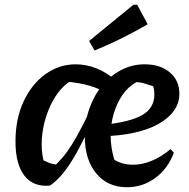

<svg xmlns="http://www.w3.org/2000/svg" viewBox="-20 -775 793 806"><path d="M190 4Q121 11 83 -37Q45 -85 45 -181Q45 -276 79 -349Q113 -422 170.5 -463.5Q228 -505 298 -505Q342 -505 385 -488Q428 -471 462 -440L420 -389Q381 -410 335.5 -420.5Q290 -431 235 -434L289 -441Q260 -428 235.5 -400Q211 -372 193 -334.5Q175 -297 165 -254.5Q155 -212 155 -169Q155 -126 166 -89L145 -112Q166 -99 184.5 -92Q203 -85 226 -83L200 -70Q222 -90 241.5 -112.5Q261 -135 281 -167Q301 -199 325 -245Q349 -291 380 -357L403 -345Q368 -266 340 -208Q312 -150 287.5 -109.5Q263 -69 239.5 -41.5Q216 -14 190 4ZM513 11Q432 11 384 -47Q336 -105 336 -202Q336 -265 355.5 -320Q375 -375 409.5 -416.5Q444 -458 489.5 -481.5Q535 -505 587 -505Q653 -505 693 -471Q733 -437 733 -381Q733 -342 710 -310Q687 -278 645 -254.5Q603 -231 544 -218Q485 -205 414 -203V-251Q528 -263 578 -292.5Q628 -322 628 -378Q628 -386 627 -394.5Q626 -403 623 -413Q601 -420 585 -425Q569 -430 552 -430Q517 -410 493.5 -375.5Q470 -341 457 -296.5Q444 -252 444.5 -203Q445 -154 460 -104Q492 -85 532 -83.5Q572 -82 614.5 -99Q657 -116 696 -149L710 -134Q685 -67 632 -28Q579 11 513 11ZM377 -563 354 -603 540 -755H556L600 -673Q546 -642 491 -614.5Q436 -587 377 -563Z"/></svg>

Font: Piazzolla Thin
Style: Bold Italic
Weight: 700
Italic angle: -11.3°
Version: Version 2.005